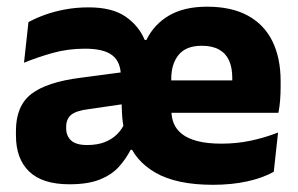

<svg xmlns="http://www.w3.org/2000/svg" viewBox="-20 -526 870 560"><path d="M601 13Q494.5 13 433.2 -22.5Q372 -58 352 -119L342 -146Q337 -172 335.8 -196.2Q334.5 -220.5 334.5 -244L332.5 -304Q332.5 -345 307.8 -364.5Q283 -384 228 -384Q178 -384 133.5 -371.5Q89 -359 50 -343L63 -461.5Q84 -473 111 -482.8Q138 -492.5 170 -498.5Q202 -504.5 239 -504.5Q306.5 -504.5 345.5 -478Q384.5 -451.5 402 -409.5H407Q429.5 -455.5 473.5 -481Q517.5 -506.5 584 -506.5Q655 -506.5 702.8 -480.5Q750.5 -454.5 774.5 -405.8Q798.5 -357 798.5 -289V-272.5Q798.5 -253.5 797 -233.8Q795.5 -214 792 -197H654.5Q656 -226 656.8 -251.5Q657.5 -277 657.5 -298Q657.5 -329 648 -349.8Q638.5 -370.5 618.8 -381.5Q599 -392.5 568.5 -392.5Q522.5 -392.5 501 -366Q479.5 -339.5 479.5 -296.5V-252.5L480 -236.5V-202.5Q480 -182.5 487.2 -165.2Q494.5 -148 511 -135Q527.5 -122 555.8 -114.5Q584 -107 626.5 -107Q670.5 -107 711.8 -115.8Q753 -124.5 791 -139.5L778.5 -25Q746.5 -7 701.2 3Q656 13 601 13ZM182.5 11.5Q103.5 11.5 65 -25.8Q26.5 -63 26.5 -131V-144.5Q26.5 -217 71.2 -251.8Q116 -286.5 213.5 -299L345.5 -316.5L354.5 -224.5L237.5 -207.5Q202 -203 187.5 -191Q173 -179 173 -155.5V-152Q173 -129.5 187.5 -116.2Q202 -103 234 -103Q264 -103 285.5 -111.5Q307 -120 321.5 -134.5Q336 -149 343 -166L386.5 -89H361Q346.5 -61 325.5 -38.2Q304.5 -15.5 270.2 -2Q236 11.5 182.5 11.5ZM414.5 -197V-291.5H761.5V-197Z"/></svg>

Font: Anek Tamil
Style: Bold
Weight: 700
Designer: Aadarsh Rajan (Tamil), Yesha Goshar (Latin)
Foundry: Ek Type
Version: Version 1.003